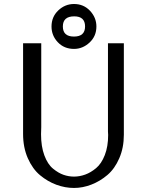

<svg xmlns="http://www.w3.org/2000/svg" viewBox="-20 -908 727 950"><path d="M94.2 -245.1V-693.8H184.1V-278.8Q184.1 -272.9 183.6 -261.5Q183.1 -250 183.1 -244.1Q183.1 -183.1 199.5 -139.2Q215.8 -95.2 242.4 -73.5Q269 -51.8 294.4 -43Q319.8 -34.2 346.2 -34.2Q374 -34.2 401.6 -44.2Q429.2 -54.2 455.6 -76.2Q481.9 -98.1 498.5 -140.6Q515.1 -183.1 515.1 -240.2Q515.1 -243.2 514.6 -249Q514.2 -254.9 514.2 -257.8V-693.8H592.8V-241.2Q592.8 -177.2 570.3 -125.2Q547.9 -73.2 511.5 -42.2Q475.1 -11.2 432.1 5.4Q389.2 22 346.2 22Q302.2 22 259 6.1Q215.8 -9.8 178.5 -40.8Q141.1 -71.8 117.7 -125Q94.2 -178.2 94.2 -245.1ZM234.9 -776.9Q234.9 -824.7 268.3 -856.4Q301.8 -888.2 346.2 -888.2Q394 -888.2 425.5 -854.5Q457 -820.8 457 -776.9Q457 -729 423.1 -697.5Q389.2 -666 346.2 -666Q297.4 -666 266.1 -699Q234.9 -731.9 234.9 -776.9ZM347.2 -827.1Q291 -827.1 291 -777.1Q291 -727.1 345.9 -727.1Q400.9 -727.1 400.9 -777.1Q400.9 -827.1 347.2 -827.1Z"/></svg>

Font: CMU Sans Serif
Style: Medium
Weight: 500
Version: Version 0.7.0